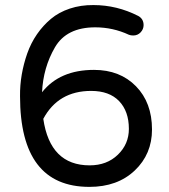

<svg xmlns="http://www.w3.org/2000/svg" viewBox="-20 -728 668 758"><path d="M580.1 -216.8Q580.1 -119.6 512 -54.9Q443.8 9.8 333 9.8Q59.1 9.8 59.1 -348.1Q58.6 -391.6 65.9 -433.8Q73.2 -476.1 87.6 -517.1Q102.1 -558.1 126 -592.8Q149.9 -627.4 181.2 -653.6Q212.4 -679.7 255.6 -694.1Q298.8 -708.5 349.1 -708Q441.4 -708 525.9 -665Q546.9 -653.3 546.9 -628.9Q546.9 -612.8 535.2 -600.3Q523.4 -587.9 505.9 -587.9Q496.1 -587.9 488.8 -590.8Q425.8 -620.1 356 -620.1Q242.7 -620.1 196.8 -541Q150.4 -460.9 146 -363.8Q215.8 -452.1 351.1 -452.1Q453.6 -452.1 516.8 -387.5Q580.1 -322.8 580.1 -216.8ZM488.8 -219.2Q488.8 -288.6 450.2 -328.9Q411.6 -369.1 339.8 -369.1Q210 -369.1 150.9 -258.8Q177.7 -75.2 334 -75.2Q401.9 -75.2 445.3 -117.2Q488.8 -159.2 488.8 -219.2Z"/></svg>

Font: Aka-Acid-Varela
Style: Regular
Weight: 400
Designer: Joe Prince, Avraham Cornfeld, Cyberella
Foundry: Joe Prince, Avraham Cornfeld, Cyberella
Version: Version 2.000; ttfautohint (v1.5.33-1714) -l 8 -r 50 -G 200 